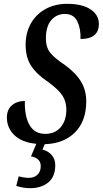

<svg xmlns="http://www.w3.org/2000/svg" viewBox="-20 -744 537 1004"><path d="M401 -540Q403 -593 384.5 -632Q366 -671 319 -671Q276 -671 248 -638.5Q220 -606 220 -543Q220 -497 242.5 -468.5Q265 -440 321 -403Q378 -361 404.5 -316Q431 -271 431 -214Q431 -111 372.5 -52Q314 7 214 10L202 38Q233 46 251 67.5Q269 89 269 119Q269 180 232.5 210Q196 240 137 240Q101 240 65 228L78 178Q107 186 131 186Q158 186 175.5 170Q193 154 193 124Q193 103 179 90Q165 77 142 74L170 8Q95 1 55.5 -37Q16 -75 16 -129Q16 -171 42.5 -193.5Q69 -216 110 -216Q108 -136 134.5 -90Q161 -44 217 -44Q268 -44 297.5 -79Q327 -114 327 -171Q327 -212 307 -243.5Q287 -275 231 -316Q172 -355 143 -399.5Q114 -444 114 -510Q114 -572 141 -620.5Q168 -669 217.5 -696.5Q267 -724 331 -724Q410 -724 453.5 -695Q497 -666 497 -619Q497 -540 401 -540Z"/></svg>

Font: Noto Serif CondSemiBold
Style: Italic
Weight: 600
Width: 3
Italic angle: -12°
Designer: Monotype Design Team
Foundry: Monotype Imaging Inc.
Version: Version 1.001